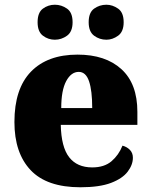

<svg xmlns="http://www.w3.org/2000/svg" viewBox="-20 -782 638 812"><path d="M320 10Q178 10 109.5 -62.5Q41 -135 41 -266Q41 -407 111 -479Q181 -551 308 -551Q426 -551 493.5 -489.5Q561 -428 561 -309V-254H237Q239 -160 272.5 -117Q306 -74 370 -74Q421 -74 451.5 -100Q482 -126 498 -166Q517 -161 529.5 -148Q542 -135 542 -115Q542 -85 520 -56Q498 -27 449.5 -8.5Q401 10 320 10ZM370 -325Q370 -399 356.5 -438.5Q343 -478 313 -478Q281 -478 260 -439Q239 -400 239 -325ZM430 -614Q401 -614 378 -631Q355 -648 355 -688Q355 -729 378 -745.5Q401 -762 430 -762Q456 -762 479.5 -745.5Q503 -729 503 -688Q503 -648 479.5 -631Q456 -614 430 -614ZM212 -614Q184 -614 161.5 -631Q139 -648 139 -688Q139 -729 161.5 -745.5Q184 -762 212 -762Q240 -762 263.5 -745.5Q287 -729 287 -688Q287 -648 263.5 -631Q240 -614 212 -614Z"/></svg>

Font: Noto Serif Khmer Black
Style: Regular
Weight: 900
Version: Version 2.003